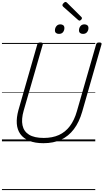

<svg xmlns="http://www.w3.org/2000/svg" viewBox="-20 -1451 1063 1971"><path d="M426 19Q339 19 280 -5.5Q221 -30 189 -74.5Q157 -119 152.5 -181Q148 -243 169 -320L363 -996Q366 -1006 372.5 -1010.5Q379 -1015 396 -1015Q409 -1015 415.5 -1010.5Q422 -1006 419 -995L223 -315Q198 -228 211 -165Q224 -102 278 -68.5Q332 -35 429 -35Q518 -35 584.5 -65Q651 -95 697 -156Q743 -217 769 -308L967 -996Q970 -1006 976.5 -1010.5Q983 -1015 999 -1015Q1028 -1015 1022 -995L824 -305Q793 -197 738.5 -125Q684 -53 606.5 -17Q529 19 426 19ZM585 -1103Q567 -1103 555.5 -1112Q544 -1121 544 -1139Q544 -1164 559 -1182.5Q574 -1201 600 -1201Q618 -1201 629.5 -1191.5Q641 -1182 641 -1163Q641 -1139 627 -1121Q613 -1103 585 -1103ZM832 -1103Q814 -1103 802.5 -1112Q791 -1121 791 -1139Q791 -1164 805.5 -1182.5Q820 -1201 847 -1201Q865 -1201 876.5 -1191.5Q888 -1182 888 -1163Q888 -1139 873.5 -1121Q859 -1103 832 -1103ZM796 -1239Q793 -1239 790 -1241Q787 -1243 782 -1246L628 -1383Q623 -1388 622 -1391Q621 -1394 621 -1398Q621 -1405 626.5 -1412.5Q632 -1420 639.5 -1425.5Q647 -1431 654 -1431Q658 -1431 661 -1428.5Q664 -1426 669 -1422L816 -1276Q820 -1272 820.5 -1269Q821 -1266 821 -1263Q821 -1256 812 -1247.5Q803 -1239 796 -1239ZM0 490H958V500H0ZM0 -20H958V0H0ZM0 -505H958V-500H0ZM0 -1010H958V-1000H0Z"/></svg>

Font: Playwrite TZ Guides
Style: Regular
Weight: 400
Designer: Veronika Burian, José Scaglione
Foundry: TypeTogether
Version: Version 1.003